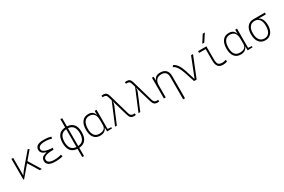

<svg xmlns="http://www.w3.org/2000/svg" viewBox="149 -2365 6146 4160"><g transform="rotate(-30 3222.5 -285.0)"><path d="M93.8 0V-517.6H137.7V-83.5H143.6Q165 -122.6 199.2 -164.8Q233.4 -207 282.2 -264.2L507.8 -527.3L539.6 -502.9L370.1 -303.2L554.7 0H502.9L339.4 -266.6L113.3 0Z M891.6 9.8Q678.7 9.8 678.7 -127Q678.7 -233.9 816.4 -255.9V-266.1Q693.4 -299.8 693.4 -396.5Q693.4 -527.3 899.4 -527.3Q1029.8 -527.3 1086.9 -499L1071.3 -456.5Q1002.4 -482.4 910.2 -482.4Q740.2 -482.4 740.2 -386.7Q740.2 -290 990.7 -278.3L983.9 -234.4H965.8Q725.6 -234.4 725.6 -131.8Q725.6 -35.2 895.5 -35.2Q956.1 -35.2 996.1 -43Q1036.1 -50.8 1067.4 -59.6L1082 -13.7Q1005.9 9.8 891.6 9.8Z M1442.9 214.8 1442.4 9.3Q1225.6 -2.9 1225.6 -258.8Q1225.6 -514.6 1442.4 -526.9L1442.9 -732.4H1486.8L1487.3 -526.9Q1704.1 -514.6 1704.1 -258.8Q1704.1 -2.9 1487.3 9.3L1486.8 214.8ZM1272.5 -258.8Q1272.5 -47.9 1442.9 -36.1V-481.4Q1272.5 -469.7 1272.5 -258.8ZM1657.2 -258.8Q1657.2 -469.7 1486.8 -481.4V-36.1Q1657.2 -47.9 1657.2 -258.8Z M2015.6 9.8Q1916 9.8 1861.3 -58.3Q1806.6 -126.5 1806.6 -253.9Q1806.6 -384.3 1861.6 -455.8Q1916.5 -527.3 2016.6 -527.3Q2083.5 -527.3 2122.1 -497.3Q2160.6 -467.3 2171.9 -418.9H2176.3V-517.6H2222.2V-37.6L2311.5 -30.3V0L2187.5 4.9L2183.6 -89.8H2178.7Q2169.4 -52.7 2127.4 -21.5Q2085.4 9.8 2015.6 9.8ZM1853.5 -253.9Q1853.5 -35.2 2017.6 -35.2Q2176.3 -35.2 2176.3 -166V-291Q2176.3 -482.4 2016.6 -482.4Q1938.5 -482.4 1896 -422.9Q1853.5 -363.3 1853.5 -253.9Z M2388.2 0 2609.9 -531.7 2582.5 -625Q2572.3 -659.7 2553 -674.1Q2533.7 -688.5 2496.6 -688.5Q2484.9 -688.5 2473.1 -686L2466.3 -726.6Q2486.3 -732.4 2506.3 -732.4Q2557.1 -732.4 2584.2 -710.4Q2611.3 -688.5 2626.5 -634.8L2776.9 -112.3Q2789.6 -69.3 2811.3 -51.8Q2833 -34.2 2875 -34.2Q2884.3 -34.2 2899.4 -37.6L2905.3 3.9Q2885.3 9.8 2865.2 9.8Q2812 9.8 2782.7 -14.6Q2753.4 -39.1 2736.3 -98.1L2619.1 -499.5L2614.7 -498Q2618.7 -467.3 2615 -446Q2611.3 -424.8 2600.1 -398.4L2432.6 0Z M2974.1 0 3195.8 -531.7 3168.5 -625Q3158.2 -659.7 3138.9 -674.1Q3119.6 -688.5 3082.5 -688.5Q3070.8 -688.5 3059.1 -686L3052.2 -726.6Q3072.3 -732.4 3092.3 -732.4Q3143.1 -732.4 3170.2 -710.4Q3197.3 -688.5 3212.4 -634.8L3362.8 -112.3Q3375.5 -69.3 3397.2 -51.8Q3418.9 -34.2 3460.9 -34.2Q3470.2 -34.2 3485.4 -37.6L3491.2 3.9Q3471.2 9.8 3451.2 9.8Q3397.9 9.8 3368.7 -14.6Q3339.4 -39.1 3322.3 -98.1L3205.1 -499.5L3200.7 -498Q3204.6 -467.3 3200.9 -446Q3197.3 -424.8 3186 -398.4L3018.6 0Z M3609.4 0V-517.6H3651.4L3654.8 -423.8H3659.2Q3687.5 -527.3 3818.8 -527.3Q3909.2 -527.3 3958.5 -477.5Q4007.8 -427.7 4007.8 -336.9V224.6H3961.9V-338.9Q3961.9 -407.7 3925.3 -445.1Q3888.7 -482.4 3823.2 -482.4Q3655.3 -482.4 3655.3 -293V0Z M4363.8 0 4280.8 -251.5Q4215.3 -452.1 4115.7 -490.7L4141.1 -527.3Q4252.9 -485.8 4322.3 -266.1L4394 -39.1H4398.9L4587.4 -517.6H4636.7L4428.2 0Z M5089.8 9.8Q5003.9 9.8 4965.6 -39.1Q4927.2 -87.9 4927.2 -195.3V-473.6H4762.7V-517.6H4971.2V-200.2Q4971.2 -143.1 4980.7 -107.2Q4990.2 -71.3 5018.1 -54.2Q5045.9 -37.1 5099.6 -37.1Q5134.8 -37.1 5188.5 -55.7L5195.3 -10.7Q5144.5 9.8 5089.8 9.8ZM4921.9 -609.4 5039.1 -794.9H5093.3L4971.2 -609.4Z M5531.2 9.8Q5431.6 9.8 5377 -58.3Q5322.3 -126.5 5322.3 -253.9Q5322.3 -384.3 5377.2 -455.8Q5432.1 -527.3 5532.2 -527.3Q5599.1 -527.3 5637.7 -497.3Q5676.3 -467.3 5687.5 -418.9H5691.9V-517.6H5737.8V-37.6L5827.1 -30.3V0L5703.1 4.9L5699.2 -89.8H5694.3Q5685.1 -52.7 5643.1 -21.5Q5601.1 9.8 5531.2 9.8ZM5369.1 -253.9Q5369.1 -35.2 5533.2 -35.2Q5691.9 -35.2 5691.9 -166V-291Q5691.9 -482.4 5532.2 -482.4Q5454.1 -482.4 5411.6 -422.9Q5369.1 -363.3 5369.1 -253.9Z M6149.9 9.8Q6048.8 9.8 5993.2 -60.5Q5937.5 -130.9 5937.5 -258.8Q5937.5 -382.3 5993.2 -450Q6048.8 -517.6 6149.9 -517.6H6433.6V-473.6H6259.3V-466.8Q6287.6 -457.5 6309.6 -426.5Q6331.5 -395.5 6344.5 -349.6Q6357.4 -303.7 6357.4 -249Q6357.4 -171.4 6331.8 -113Q6306.2 -54.7 6259.5 -22.5Q6212.9 9.8 6149.9 9.8ZM6149.9 -35.2Q6227.1 -35.2 6268.8 -93.3Q6310.5 -151.4 6310.5 -258.8Q6310.5 -361.8 6268.8 -417.7Q6227.1 -473.6 6149.9 -473.6Q6070.3 -473.6 6027.3 -417.7Q5984.4 -361.8 5984.4 -258.8Q5984.4 -151.4 6027.3 -93.3Q6070.3 -35.2 6149.9 -35.2Z"/></g></svg>

Font: Caskaydia Cove ExtraLight
Style: Regular
Weight: 200
Monospace: yes
Designer: Aaron Bell
Foundry: Saja Typeworks
Version: Version 4.300; ttfautohint (v1.8.3)